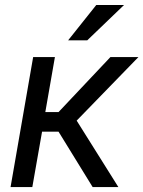

<svg xmlns="http://www.w3.org/2000/svg" viewBox="-20 -760 582 780"><path d="M22.9 0ZM217.8 -225.1H150.9L111.3 0H22.9L114.7 -528.3H203.1L164.1 -304.7H217.8L428.7 -528.3H542.5L291.5 -270L460.9 0H356.4ZM371.1 -739.7H483.9L334.5 -596.2H256.8Z"/></svg>

Font: Roboto
Style: Italic
Weight: 400
Italic angle: -12°
Designer: Google
Version: Version 2.134; 2016; ttfautohint (v1.6)